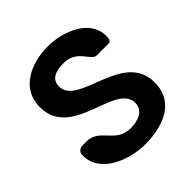

<svg xmlns="http://www.w3.org/2000/svg" viewBox="-193 -854 1001 1001"><g transform="rotate(-45 307.0 -353.5)"><path d="M39 -182C39 -47 203 7 312 7C438 7 574 -38 574 -187C574 -423 206 -378 206 -525C206 -584 262 -594 310 -594C408 -594 419 -500 460 -500H547C566 -500 567 -524 567 -536C567 -664 415 -714 313 -714C191 -714 59 -658 59 -520C59 -278 427 -332 427 -183C427 -122 364 -106 317 -106C205 -106 203 -221 103 -221C98 -221 72 -220 67 -220C46 -214 39 -202 39 -182Z"/></g></svg>

Font: Asimov Print
Style: C
Weight: 500
Designer: Google
Version: Version 2.000980: 2014